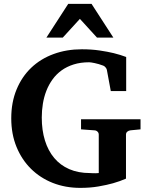

<svg xmlns="http://www.w3.org/2000/svg" viewBox="-20 -937 756 974"><path d="M642.1 -275.9Q632.8 -274.9 626 -269.3Q619.1 -263.7 619.1 -253.9V-30.8Q589.4 -17.6 553.2 -7.3Q522 1.5 479.7 8.8Q437.5 16.1 387.2 16.1Q312 16.1 248 -9Q184.1 -34.2 137.2 -80.6Q90.3 -127 63.7 -191.9Q37.1 -256.8 37.1 -336.9Q37.1 -418 64 -482.9Q90.8 -547.9 138.4 -593.3Q186 -638.7 251.7 -662.8Q317.4 -687 395 -687Q444.3 -687 485.4 -680.9Q526.4 -674.8 556.6 -667.5Q591.8 -658.7 620.1 -647.9V-475.1H542L522 -583Q521 -588.4 515.6 -595Q510.3 -601.6 503.9 -604Q480.5 -612.8 460.4 -616.9Q440.4 -621.1 432.1 -621.1Q388.7 -621.1 353.8 -610.1Q318.8 -599.1 292.2 -579.8Q265.6 -560.5 246.6 -534.2Q227.5 -507.8 215.3 -476.6Q203.1 -445.3 197.5 -410.9Q191.9 -376.5 191.9 -340.8Q191.9 -276.4 208 -224.4Q224.1 -172.4 255.1 -135.5Q286.1 -98.6 331.5 -78.9Q377 -59.1 436 -59.1Q442.9 -59.1 452.9 -58.3Q462.9 -57.6 481 -59.1V-253.9Q481 -263.7 474.1 -269.8Q467.3 -275.9 458 -275.9L391.1 -280.8V-332H692.9V-280.8ZM472.2 -746.1 385.3 -841.3 298.3 -746.1H215.3L326.2 -917.5H444.3L555.2 -746.1Z"/></svg>

Font: Charis SIL Am
Style: Bold
Weight: 700
Foundry: SIL International
Version: Version 5.000